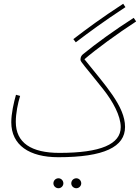

<svg xmlns="http://www.w3.org/2000/svg" viewBox="-20 -815 744 1021"><path d="M383 -590C458 -647 530 -700 647 -777L635 -795C519 -719 447 -666 370 -607ZM290 21C534 21 645 -34 645 -140C645 -250 539 -362 429 -500C492 -554 601 -634 704 -701L691 -720C585 -652 493 -585 423 -528C414 -521 408 -513 408 -497C408 -486 430 -465 530 -339C579 -277 622 -200 622 -139C622 -48 515 -2 296 -2C147 -2 64 -55 64 -167C64 -213 75 -266 87 -305L65 -311C53 -269 40 -211 40 -165C40 -43 136 21 290 21ZM386 186C400 186 412 174 412 160C412 145 400 133 386 133C371 133 359 145 359 160C359 174 371 186 386 186ZM291 186C305 186 317 174 317 160C317 145 305 133 291 133C276 133 264 145 264 160C264 174 276 186 291 186Z"/></svg>

Font: Noto Sans Arabic UI XCn Th
Style: Regular
Weight: 100
Width: 2
Designer: Monotype Design Team, Nadine Chahine and Nizar Qandah
Foundry: Monotype Imaging Inc.
Version: Version 2.010